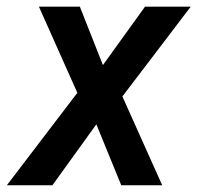

<svg xmlns="http://www.w3.org/2000/svg" viewBox="-55 -548 584 568"><path d="M249.5 -355.5 374 -528.3H509.3L307.1 -262.7L424.8 0H303.7L230 -180.2L100.1 0H-34.7L173.8 -273.4L60.1 -528.3H181.2Z"/></svg>

Font: TypoPRO Roboto
Style: Italic
Weight: 500
Italic angle: -12°
Designer: Google
Version: Version 2.136; 2016